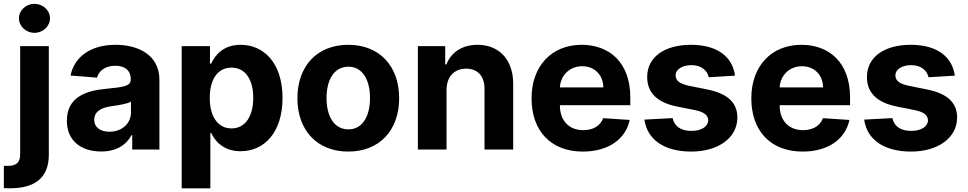

<svg xmlns="http://www.w3.org/2000/svg" viewBox="-46 -789 5105 1013"><path d="M60.4 -545.5V24.5C60.4 65.7 43 86.3 -5.7 86.3C-12.1 86.3 -17.8 86.3 -25.6 85.6V203.8C-14.6 204.2 -5.7 204.5 5 204.5C133.5 204.5 211.6 153.4 211.6 27V-545.5ZM135.7 -615.8C180.8 -615.8 217.7 -650.2 217.7 -692.5C217.7 -734.4 180.8 -768.8 135.7 -768.8C90.9 -768.8 54 -734.4 54 -692.5C54 -650.2 90.9 -615.8 135.7 -615.8Z M487.9 10.3C568.5 10.3 620.7 -24.9 647.4 -75.6H651.6V0H795.1V-367.9C795.1 -497.9 685 -552.6 563.6 -552.6C432.9 -552.6 346.9 -490.1 326 -390.6L465.9 -379.3C476.2 -415.5 508.5 -442.1 562.9 -442.1C614.3 -442.1 643.8 -416.2 643.8 -371.4V-369.3C643.8 -334.2 606.5 -329.5 511.7 -320.3C403.8 -310.4 306.8 -274.1 306.8 -152.3C306.8 -44.4 383.9 10.3 487.9 10.3ZM531.2 -94.1C484.7 -94.1 451.3 -115.8 451.3 -157.3C451.3 -199.9 486.5 -220.9 539.8 -228.3C572.8 -233 626.8 -240.8 644.9 -252.8V-195C644.9 -137.8 597.7 -94.1 531.2 -94.1Z M912.6 204.5H1063.9V-87.4H1068.5C1089.5 -41.9 1135.3 8.9 1223.4 8.9C1347.7 8.9 1444.6 -89.5 1444.6 -272C1444.6 -459.5 1343.4 -552.6 1223.7 -552.6C1132.5 -552.6 1088.8 -498.2 1068.5 -453.8H1061.8V-545.5H912.6ZM1060.7 -272.7C1060.7 -370 1101.9 -432.2 1175.4 -432.2C1250.4 -432.2 1290.1 -367.2 1290.1 -272.7C1290.1 -177.6 1249.6 -111.5 1175.4 -111.5C1102.6 -111.5 1060.7 -175.4 1060.7 -272.7Z M1791.5 10.7C1957 10.7 2060 -102.6 2060 -270.6C2060 -439.6 1957 -552.6 1791.5 -552.6C1626.1 -552.6 1523.1 -439.6 1523.1 -270.6C1523.1 -102.6 1626.1 10.7 1791.5 10.7ZM1792.3 -106.5C1715.9 -106.5 1676.8 -176.5 1676.8 -271.7C1676.8 -366.8 1715.9 -437.1 1792.3 -437.1C1867.2 -437.1 1906.2 -366.8 1906.2 -271.7C1906.2 -176.5 1867.2 -106.5 1792.3 -106.5Z M2310 -315.3C2310.4 -385.7 2352.3 -426.8 2413.4 -426.8C2474.1 -426.8 2510.7 -387.1 2510.3 -320.3V0H2661.6V-347.3C2661.6 -474.4 2587 -552.6 2473.4 -552.6C2392.4 -552.6 2333.8 -512.8 2309.3 -449.2H2302.9V-545.5H2158.7V0H2310Z M3029.1 10.7C3164.1 10.7 3255 -55 3276.3 -156.2L3136.4 -165.5C3121.1 -123.9 3082 -102.3 3031.6 -102.3C2956 -102.3 2908 -152.3 2908 -233.7V-234H3279.5V-275.6C3279.5 -460.9 3167.3 -552.6 3023.1 -552.6C2862.6 -552.6 2758.5 -438.6 2758.5 -270.2C2758.5 -97.3 2861.2 10.7 3029.1 10.7ZM2908 -327.8C2911.2 -389.9 2958.5 -439.6 3025.6 -439.6C3091.3 -439.6 3136.7 -392.8 3137.1 -327.8Z M3832 -389.9C3818.5 -490.4 3737.6 -552.6 3599.8 -552.6C3460.2 -552.6 3368.3 -487.9 3368.6 -382.8C3368.3 -301.1 3419.7 -248.2 3526.3 -226.9L3620.7 -208.1C3668.3 -198.5 3690 -181.1 3690.7 -153.8C3690 -121.4 3654.8 -98.4 3601.9 -98.4C3547.9 -98.4 3512.1 -121.4 3502.8 -165.8L3354 -158C3368.3 -53.6 3457 10.7 3601.6 10.7C3742.9 10.7 3844.1 -61.4 3844.5 -169C3844.1 -247.9 3792.6 -295.1 3686.8 -316.8L3588.1 -336.6C3537.3 -347.7 3518.5 -365.1 3518.8 -391.3C3518.5 -424 3555.4 -445.3 3602.3 -445.3C3654.8 -445.3 3686.1 -416.5 3693.5 -381.4Z M4188.6 10.7C4323.5 10.7 4414.4 -55 4435.7 -156.2L4295.8 -165.5C4280.5 -123.9 4241.5 -102.3 4191.1 -102.3C4115.4 -102.3 4067.5 -152.3 4067.5 -233.7V-234H4438.9V-275.6C4438.9 -460.9 4326.7 -552.6 4182.5 -552.6C4022 -552.6 3918 -438.6 3918 -270.2C3918 -97.3 4020.6 10.7 4188.6 10.7ZM4067.5 -327.8C4070.7 -389.9 4117.9 -439.6 4185 -439.6C4250.7 -439.6 4296.2 -392.8 4296.5 -327.8Z M4991.5 -389.9C4978 -490.4 4897 -552.6 4759.2 -552.6C4619.7 -552.6 4527.7 -487.9 4528.1 -382.8C4527.7 -301.1 4579.2 -248.2 4685.7 -226.9L4780.2 -208.1C4827.8 -198.5 4849.4 -181.1 4850.1 -153.8C4849.4 -121.4 4814.3 -98.4 4761.4 -98.4C4707.4 -98.4 4671.5 -121.4 4662.3 -165.8L4513.5 -158C4527.7 -53.6 4616.5 10.7 4761 10.7C4902.3 10.7 5003.6 -61.4 5003.9 -169C5003.6 -247.9 4952.1 -295.1 4846.2 -316.8L4747.5 -336.6C4696.7 -347.7 4677.9 -365.1 4678.3 -391.3C4677.9 -424 4714.8 -445.3 4761.7 -445.3C4814.3 -445.3 4845.5 -416.5 4853 -381.4Z"/></svg>

Font: Karasuma Gothic
Style: Bold
Weight: 700
Designer: Rasmus Andersson / Ryoko Nishizuka
Foundry: Genbu
Version: Version 1.00